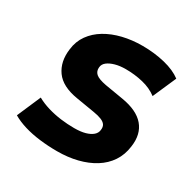

<svg xmlns="http://www.w3.org/2000/svg" viewBox="-161 -873 1036 1041"><g transform="rotate(30 356.5 -352.5)"><path d="M325 11Q269 11 216 4.5Q163 -2 118.5 -15.5Q74 -29 40 -49L104 -197Q136 -179 176 -167Q216 -155 258.5 -149.5Q301 -144 343 -144Q384 -144 412 -152Q440 -160 456 -174Q472 -188 474 -207Q477 -227 469 -239.5Q461 -252 441.5 -260Q422 -268 391 -273L277 -292Q178 -308 138 -364Q98 -420 109 -502Q115 -554 143.5 -594Q172 -634 217 -661Q262 -688 319.5 -702Q377 -716 442 -716Q517 -716 582.5 -700Q648 -684 689 -653L625 -507Q587 -536 535 -548.5Q483 -561 427 -561Q390 -561 361.5 -553Q333 -545 315.5 -531.5Q298 -518 296 -498Q293 -472 310.5 -456.5Q328 -441 376 -432L489 -413Q587 -397 630.5 -346Q674 -295 662 -213Q655 -158 627 -116Q599 -74 554 -46Q509 -18 451 -3.5Q393 11 325 11Z"/></g></svg>

Font: Nunito Sans 7pt Black
Style: Italic
Weight: 900
Italic angle: -9°
Version: Version 3.101;gftools[0.9.27]